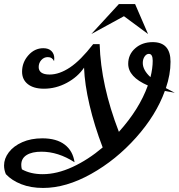

<svg xmlns="http://www.w3.org/2000/svg" viewBox="-27 -918 883 948"><path d="M787 -469Q744 -350 645 -239Q546 -128 422.5 -59Q299 10 186 10Q125 10 78 -8.5Q31 -27 2 -58Q-7 -79 -7 -101Q-7 -135 16.5 -166Q40 -197 83 -216Q126 -235 182 -235Q252 -235 292.5 -204Q333 -173 341 -117Q260 -169 178 -169Q131 -169 104.5 -152.5Q78 -136 78 -104Q78 -93 81 -82Q124 -58 184 -58Q254 -58 331 -93.5Q408 -129 480 -190Q439 -297 415 -399.5Q391 -502 388 -584Q357 -538 303 -509Q249 -480 190 -480Q139 -480 110.5 -502.5Q82 -525 82 -564Q82 -610 113 -645Q144 -680 187 -680Q213 -680 227 -666Q241 -652 241 -630Q241 -621 240 -616Q231 -636 209 -636Q190 -636 177 -621.5Q164 -607 164 -587Q164 -569 177.5 -559.5Q191 -550 218 -550Q266 -550 318.5 -585Q371 -620 433 -700H465Q471 -497 560 -267Q661 -379 703 -496Q606 -538 606 -603Q606 -649 640.5 -679.5Q675 -710 727 -710Q815 -710 815 -613Q815 -550 792 -483L836 -460ZM716 -537Q727 -581 727 -618Q727 -652 708 -652Q696 -652 687 -639Q678 -626 678 -607Q678 -572 716 -537ZM560 -898H640L704 -750L585 -838L424 -750Z"/></svg>

Font: Srisakdi
Style: Bold
Weight: 700
Designer: Cadson Demak Co.,Ltd.
Foundry: Cadson Demak Co.,Ltd.
Version: Version 1.000